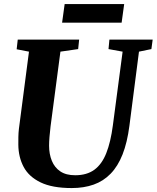

<svg xmlns="http://www.w3.org/2000/svg" viewBox="-20 -944 794 974"><path d="M685 -682 636.5 -306Q625.5 -221 601.8 -160.8Q578 -100.5 541.2 -62.8Q504.5 -25 455 -7.5Q405.5 10 344 10Q245 10 185.8 -18.8Q126.5 -47.5 100 -97.2Q73.5 -147 73 -210Q73 -229 73.2 -249.2Q73.5 -269.5 76 -291L127 -682L64.5 -694L70 -743H381.5L376.5 -695L286.5 -682L236.5 -303Q233 -274.5 231 -249Q229 -223.5 229 -205Q229 -162.5 243 -128.2Q257 -94 286 -74.5Q315 -55 361.5 -55Q420.5 -55 458.8 -83Q497 -111 519.2 -167.2Q541.5 -223.5 552.5 -307.5L602 -682L530.5 -695L535 -743H754.5L748 -695ZM308 -923.5H610L597 -829H295Z"/></svg>

Font: Merriweather 28pt ExtraBold
Style: Italic
Weight: 800
Italic angle: -7.8°
Version: Version 2.101